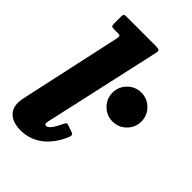

<svg xmlns="http://www.w3.org/2000/svg" viewBox="-237 -874 990 990"><g transform="rotate(45 257.5 -379.5)"><path d="M317.5 -746 179.5 -125.5Q178 -120.5 176.5 -112.2Q175 -104 175 -100.5Q175 -88 185 -88Q197 -88 211 -106Q225 -124 240.5 -157.5Q246 -169.5 249.8 -172.8Q253.5 -176 265 -171.5L300.5 -159Q311.5 -155.5 312.5 -148.8Q313.5 -142 308.5 -129.5Q276.5 -55.5 225 -17.2Q173.5 21 108.5 21Q55.5 21 26.8 -3.2Q-2 -27.5 -2 -70Q-2 -82 0.8 -98.2Q3.5 -114.5 6.5 -126L123 -660Q126.5 -676.5 125.2 -682.5Q124 -688.5 107 -688.5H82.5Q68 -688.5 64 -692Q60 -695.5 60 -709.5V-760.5Q60 -773 63.8 -776.5Q67.5 -780 80 -780H289.5Q316.5 -780 319.8 -773.8Q323 -767.5 317.5 -746ZM306 -452Q306 -495.5 337 -526.5Q368 -557.5 411.5 -557.5Q455 -557.5 486 -526.5Q517 -495.5 517 -452Q517 -408.5 486 -377.5Q455 -346.5 411.5 -346.5Q368 -346.5 337 -377.5Q306 -408.5 306 -452Z"/></g></svg>

Font: Besley* Narrow Heavy
Style: Italic
Weight: 800
Width: 4
Italic angle: -13°
Designer: Owen Earl
Foundry: indestructible type*
Version: Version 3.000; ttfautohint (v1.8.3)